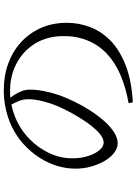

<svg xmlns="http://www.w3.org/2000/svg" viewBox="130 -866 739 1040"><g transform="rotate(-90 500.0 -345.5)"><path d="M491 -660Q510 -661 528 -661Q611 -661 678.5 -625Q746 -589 785.5 -524Q825 -459 825 -369Q825 -279 785 -207.5Q745 -136 664.5 -88.5Q584 -41 462 -19L466 4Q588 -3 671 -36.5Q754 -70 803.5 -120Q853 -170 875 -230.5Q897 -291 897 -353Q897 -431 869 -494Q841 -557 791.5 -602Q742 -647 676 -671Q610 -695 532 -695Q452 -695 377 -669Q302 -643 240 -588Q198 -550 168 -504Q138 -458 122.5 -408Q107 -358 107 -307Q107 -261 119 -219.5Q131 -178 150.5 -146Q170 -114 194.5 -96Q219 -78 244 -78Q274 -78 305.5 -98.5Q337 -119 367 -153.5Q397 -188 423.5 -229.5Q450 -271 470.5 -313.5Q491 -356 504 -392Q519 -435 527 -476.5Q535 -518 535 -553Q535 -575 528 -595Q521 -615 509 -634Q501 -647 491 -660ZM473 -614Q483 -591 483 -561Q483 -527 472.5 -485Q462 -443 447 -407Q432 -371 408.5 -328Q385 -285 357.5 -245.5Q330 -206 301.5 -180Q273 -154 248 -154Q227 -154 207.5 -176.5Q188 -199 175.5 -237.5Q163 -276 163 -323Q163 -389 191 -448.5Q219 -508 266 -554Q318 -606 388 -634Q421 -647 454 -654Q465 -633 473 -614Z"/></g></svg>

Font: Early Summer Mincho
Style: Regular
Weight: 400
Designer: GuiWonder
Version: Version 1.002